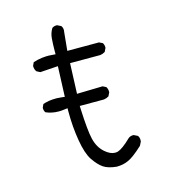

<svg xmlns="http://www.w3.org/2000/svg" viewBox="-94 -699 688 761"><g transform="rotate(-15 250.0 -318.5)"><path d="M127.4 -288.1Q137.7 -288.1 148.9 -289.6L163.6 -291.5V-276.4Q163.6 -214.8 173.1 -158.2Q182.6 -101.6 200.7 -74.2Q219.7 -46.4 238.5 -33.4Q257.3 -20.5 292.5 -17.1Q318.8 -17.1 340.3 -26.9Q362.3 -36.1 402.3 -73.2L410.2 -88.9Q410.6 -92.3 410.6 -95.2Q410.6 -106 404.8 -113.3L390.1 -120.6Q388.7 -121.1 387.7 -121.1Q375 -121.1 367.2 -114.3Q332 -80.1 312 -73.7Q306.2 -72.3 300.3 -72.3Q281.2 -72.3 259.8 -90.8Q234.4 -112.8 225.6 -150.4Q217.3 -184.6 213.4 -273.9L212.9 -287.6H312.5Q323.2 -289.1 332.5 -294.9L339.4 -309.1Q339.8 -310.5 339.8 -311.5Q339.8 -323.7 334 -332.5L320.3 -339.4L214.8 -336.9L219.7 -461.4H343.8Q354.5 -462.9 363.8 -468.8L370.6 -482.9Q371.1 -484.4 371.1 -485.4Q371.1 -496.6 365.7 -504.4L351.6 -511.2H221.7L229 -585.9Q230 -589.8 230 -593.8Q230 -605 224.1 -612.3L209.5 -619.6Q208 -620.1 207 -620.1Q195.3 -620.1 188 -614.3Q176.8 -596.2 175.3 -574.7Q173.3 -549.3 173.3 -524.4V-510.3Q149.9 -512.2 144.8 -512.2Q139.6 -512.2 133.8 -512Q127.9 -511.7 118.2 -510.7Q99.1 -508.3 81.5 -502.4L75.7 -489.7Q75.2 -488.3 75.2 -487.3Q75.2 -474.1 82.5 -464.8L96.7 -457.5L169.9 -462.4L165 -337.9L150.9 -339.4Q138.7 -340.8 132.3 -340.8Q112.8 -340.8 100.1 -338.6Q87.4 -336.4 75.7 -332.5L69.8 -319.8Q69.3 -318.4 69.3 -317.4Q69.3 -306.2 74.7 -298.8Q98.6 -288.1 127.4 -288.1Z"/></g></svg>

Font: NaikaiFont
Style: ExtraLight
Weight: 200
Version: Version 1.89